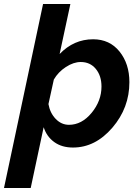

<svg xmlns="http://www.w3.org/2000/svg" viewBox="-70 -730 690 963"><path d="M-50 213 146 -710H283L229 -459Q300 -533 397 -533Q480 -533 529.5 -471.5Q579 -410 579 -318Q579 -189 493.5 -89.5Q408 10 296 10Q240 10 202 -17.5Q164 -45 149 -92L84 213ZM276 -104Q340 -104 389.5 -164Q439 -224 439 -296Q439 -350 410.5 -384.5Q382 -419 335 -419Q299 -419 260.5 -394Q222 -369 200 -331L173 -208Q181 -163 209.5 -133.5Q238 -104 276 -104Z"/></svg>

Font: Raleway-v4020
Style: Bold Italic
Weight: 700
Italic angle: -12°
Designer: Matt McInerney, Pablo Impallari, Rodrigo Fuenzalida
Foundry: Matt McInerney, Pablo Impallari, Rodrigo Fuenzalida
Version: Version 4.020;PS 004.020;hotconv 1.0.88;makeotf.lib2.5.64775